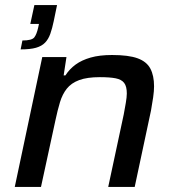

<svg xmlns="http://www.w3.org/2000/svg" viewBox="-20 -734 689 754"><path d="M61 -540 68 -575Q105 -575 114.5 -587Q124 -599 130 -626L133 -640H99L115 -714H204L191 -651Q185 -622 177.5 -601Q170 -580 157 -566.5Q144 -553 121.5 -546.5Q99 -540 61 -540ZM38 0 146 -510H241L230 -438H237Q253 -463 277 -480.5Q301 -498 336 -508Q371 -518 420 -518Q485 -518 520.5 -505Q556 -492 570.5 -464.5Q585 -437 585 -395Q585 -377 581.5 -352Q578 -327 573 -300L509 0H405L466 -285Q470 -306 474 -329.5Q478 -353 478 -367Q478 -395 467.5 -408.5Q457 -422 434 -426.5Q411 -431 372 -431Q322 -431 291 -419.5Q260 -408 242.5 -386Q225 -364 215.5 -332.5Q206 -301 198 -263L141 0Z"/></svg>

Font: Saira SemiExpanded Medium
Style: Italic
Weight: 500
Width: 6
Italic angle: -12°
Designer: Hector Gatti with collaboration of the Omnibus-Type team
Foundry: Omnibus-Type
Version: Version 1.101